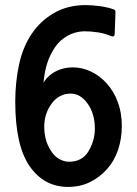

<svg xmlns="http://www.w3.org/2000/svg" viewBox="-20 -673 540 755"><path d="M248 62Q153 62 96.5 -19.5Q40 -101 40 -273Q40 -350 55 -419.5Q70 -489 105 -540.5Q140 -592 193.5 -622.5Q247 -653 317 -653Q343 -653 374.5 -648.5Q406 -644 427 -636Q435 -634 434 -624L431 -539Q430 -526 417 -531Q394 -541 366.5 -545.5Q339 -550 310 -550Q276 -549 246 -532.5Q216 -516 196.5 -487.5Q177 -459 166 -425.5Q155 -392 151 -347Q160 -364 177 -378Q194 -392 217 -400Q240 -408 267 -408Q304 -408 339 -391Q374 -374 401 -343.5Q428 -313 443.5 -271Q459 -229 459 -177Q459 -127 444 -83Q429 -39 400 -7Q371 25 333 43.5Q295 62 248 62ZM258 -305Q212 -305 183 -265.5Q154 -226 154 -175Q154 -150 159.5 -127.5Q165 -105 179 -82Q193 -59 212.5 -48Q232 -37 251 -37Q304 -37 328.5 -79Q353 -121 353 -167Q353 -226 324.5 -265.5Q296 -305 258 -305Z"/></svg>

Font: NanumGothicCoding
Style: Bold
Weight: 700
Monospace: yes
Designer: Kwon Bruce; Nicolas Noh; Sung-woo Choi; Go-un Cha; Soo-hyun Park;
Foundry: NHN Corporation
Version: Version 2.000;PS 1;hotconv 1.0.49;makeotf.lib2.0.14853